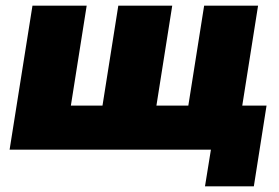

<svg xmlns="http://www.w3.org/2000/svg" viewBox="-20 -530 989 680"><path d="M706 130 727 0H14L95 -510H287L231 -156H343L399 -510H590L534 -156H647L703 -510H894L838 -156H924L879 130Z"/></svg>

Font: Winston Black
Style: Italic
Weight: 900
Italic angle: -9°
Designer: Original fonts by Vernon Adams / Changes by Cristiano Sobral
Foundry: VOriginal fonts by Vernon Adams / Changes by Cristiano Sobral
Version: Version 2.503;July 17, 2020;FontCreator 13.0.0.2655 64-bit